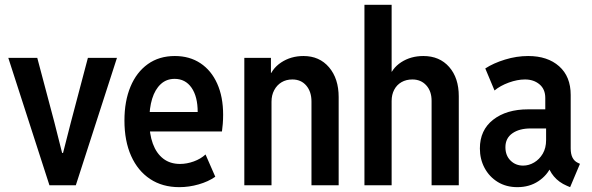

<svg xmlns="http://www.w3.org/2000/svg" viewBox="-20 -772 2466 800"><path d="M186 0 14.6 -530.8H135.3L206.5 -262.7L238.8 -134.8H242.7L275.4 -262.7L346.2 -530.8H467.3L295.9 0Z M727.1 7.8Q656.7 7.8 605.5 -26.1Q554.2 -60.1 526.4 -122.3Q498.5 -184.6 498.5 -270Q498.5 -350.6 523.7 -410.9Q548.8 -471.2 595.9 -504.9Q643.1 -538.6 708.5 -538.6Q770 -538.6 815.2 -508.5Q860.4 -478.5 885 -423.6Q909.7 -368.7 909.7 -293.9Q909.7 -273.9 908.2 -255.6Q906.7 -237.3 904.8 -224.1H586.9V-305.2H803.7Q803.7 -369.6 778.1 -406.5Q752.4 -443.4 707.5 -443.4Q673.3 -443.4 649.7 -421.4Q626 -399.4 614 -360.6Q602.1 -321.8 602.1 -269.5Q602.1 -213.4 616.9 -173.1Q631.8 -132.8 660.4 -110.8Q689 -88.9 730 -88.9Q758.3 -88.9 787.4 -99.4Q816.4 -109.9 836.4 -128.4L877 -35.6Q847.7 -15.1 807.6 -3.7Q767.6 7.8 727.1 7.8Z M998 0V-530.8H1108.9V-467.8H1128.9L1097.2 -436.5Q1110.4 -484.4 1151.1 -511.5Q1191.9 -538.6 1244.6 -538.6Q1311 -538.6 1351.1 -491.5Q1391.1 -444.3 1391.1 -367.7V0H1277.8V-349.1Q1277.8 -390.1 1256.1 -415.5Q1234.4 -440.9 1198.2 -440.9Q1172.4 -440.9 1153.1 -429.2Q1133.8 -417.5 1122.6 -396.5Q1111.3 -375.5 1111.3 -348.1V0Z M1498.5 0V-752H1611.8V-473.1H1629.4L1599.6 -442.4Q1611.8 -486.8 1651.6 -512.7Q1691.4 -538.6 1744.1 -538.6Q1811.5 -538.6 1851.6 -492.9Q1891.6 -447.3 1891.6 -371.1V0H1778.3V-352.1Q1778.3 -392.1 1756.1 -416.5Q1733.9 -440.9 1698.2 -440.9Q1672.4 -440.9 1652.8 -429.7Q1633.3 -418.5 1622.6 -398.2Q1611.8 -377.9 1611.8 -351.1V0Z M2135.7 7.8Q2088.9 7.8 2053.7 -13.9Q2018.6 -35.6 1999 -72.3Q1979.5 -108.9 1979.5 -153.3Q1979.5 -230 2034.9 -273.2Q2090.3 -316.4 2180.2 -316.4H2270V-236.8H2190.9Q2144 -236.8 2115 -216.6Q2085.9 -196.3 2085.9 -158.7Q2085.9 -124 2107.2 -103Q2128.4 -82 2159.7 -82Q2183.6 -82 2205.6 -95Q2227.5 -107.9 2241.5 -131.6Q2255.4 -155.3 2255.4 -188V-251L2252 -276.4V-363.8Q2252 -400.4 2227.8 -420.7Q2203.6 -440.9 2167.5 -440.9Q2135.7 -440.9 2100.1 -428Q2064.5 -415 2040.5 -395L2002 -486.8Q2035.6 -508.8 2084 -523.7Q2132.3 -538.6 2180.7 -538.6Q2261.7 -538.6 2309.8 -495.8Q2357.9 -453.1 2357.9 -376.5V-153.8Q2357.9 -129.9 2365.5 -115.2Q2373 -100.6 2387.2 -93.8L2396.5 -89.4L2355.5 7.8L2341.8 2Q2308.6 -12.2 2287.8 -37.1Q2267.1 -62 2264.2 -85L2288.6 -64.5H2242.7L2277.3 -80.6Q2260.7 -42 2223.4 -17.1Q2186 7.8 2135.7 7.8Z"/></svg>

Font: Reddit Sans Condensed SemiBold
Style: Regular
Weight: 600
Designer: Stephen Hutchings
Foundry: Reddit
Version: Version 1.014